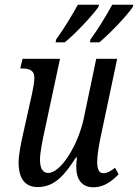

<svg xmlns="http://www.w3.org/2000/svg" viewBox="-20 -786 587 816"><path d="M365 -619 362 -606H402C445 -641 520 -720 544 -756L547 -766H457C431 -718 397 -663 365 -619ZM219 -619 216 -606H255C299 -641 373 -720 398 -756L401 -766H311C285 -719 251 -663 219 -619ZM377 10C425 10 459 -20 484 -45L469 -73C450 -58 435 -50 418 -50C402 -50 393 -66 393 -96C393 -126 400 -166 407 -200L478 -536H389L336 -283C313 -173 240 -51 185 -51C158 -51 150 -77 150 -107C150 -140 162 -196 171 -237L235 -536H76L66 -495H74C110 -495 126 -483 126 -456C126 -436 121 -411 116 -387L77 -212C69 -176 59 -129 59 -94C59 -38 79 9 140 9C212 9 254 -41 303 -117H307C305 -98 304 -86 304 -77C304 -30 323 10 377 10Z"/></svg>

Font: Noto Serif ExtraCondensed
Style: Italic
Weight: 400
Width: 2
Italic angle: -12°
Designer: Monotype Design Team
Foundry: Monotype Imaging Inc.
Version: Version 2.014